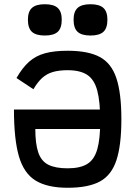

<svg xmlns="http://www.w3.org/2000/svg" viewBox="-20 -874 640 908"><path d="M300 -634Q397 -634 452 -604.5Q507 -575 530.5 -504Q554 -433 554 -310Q554 -187 530.5 -116Q507 -45 452 -15.5Q397 14 300 14Q204 14 148.5 -20Q93 -54 69.5 -134.5Q46 -215 46 -356H506V-264H147Q147 -194 161 -153Q175 -112 208.5 -95Q242 -78 300 -78Q359 -78 392.5 -98.5Q426 -119 440 -168Q454 -217 454 -301Q454 -393 440 -445.5Q426 -498 392.5 -520Q359 -542 300 -542Q259 -542 230 -533.5Q201 -525 179.5 -505.5Q158 -486 138 -452L58 -505Q86 -554 117.5 -582Q149 -610 192.5 -622Q236 -634 300 -634ZM408 -706Q366 -706 347 -723.5Q328 -741 328 -781Q328 -819 347 -836.5Q366 -854 408 -854Q450 -854 469 -836.5Q488 -819 488 -781Q488 -741 469 -723.5Q450 -706 408 -706ZM192 -706Q150 -706 131 -723.5Q112 -741 112 -781Q112 -819 131 -836.5Q150 -854 192 -854Q234 -854 253 -836.5Q272 -819 272 -781Q272 -741 253 -723.5Q234 -706 192 -706Z"/></svg>

Font: Victor Mono
Style: Bold
Weight: 700
Monospace: yes
Designer: Rune Bjørnerås
Version: Version 1.561;gftools[0.9.30]